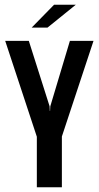

<svg xmlns="http://www.w3.org/2000/svg" viewBox="-20 -793 418 813"><path d="M136 0V-214L2 -620H102L190 -343L191 -323H192L193 -343L276 -620H376L242 -215V0ZM114 -676 209 -773H301L181 -676Z"/></svg>

Font: Smooch Sans Thin
Style: Bold
Weight: 700
Version: Version 1.010